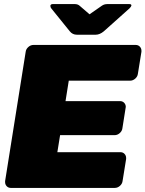

<svg xmlns="http://www.w3.org/2000/svg" viewBox="-20 -920 712 940"><path d="M402.5 -750H356.7Q335 -750 321.7 -766.7L230.8 -879.2Q226.7 -884.2 226.7 -890.8V-892.5Q228.3 -900 238.3 -900H346.7Q360.8 -900 370 -891.7L418.3 -850L478.3 -891.7Q490 -900 505 -900H613.3Q623.3 -900 623.3 -893.3V-892.5Q621.7 -886.7 614.2 -879.2L488.3 -766.7Q468.3 -750 448.3 -750ZM5 -28.3V-33.3L105.8 -666.7Q107.5 -680 118.8 -690Q130 -700 144.2 -700H644.2Q656.7 -700 664.6 -691.7Q672.5 -683.3 672.5 -671.7V-666.7L655 -558.3Q653.3 -545 642.1 -535Q630.8 -525 616.7 -525H316.7L300.8 -425H567.5Q580 -425 587.9 -416.7Q595.8 -408.3 595.8 -396.7Q595.8 -395.8 595.4 -394.2Q595 -392.5 595 -391.7L579.2 -291.7Q577.5 -278.3 566.2 -268.3Q555 -258.3 540.8 -258.3H274.2L260.8 -175H569.2Q581.7 -175 589.6 -166.7Q597.5 -158.3 597.5 -146.7V-141.7L580 -33.3Q578.3 -20 567.1 -10Q555.8 0 541.7 0H33.3Q20.8 0 12.9 -8.3Q5 -16.7 5 -28.3Z"/></svg>

Font: BoonTook Mon
Style: Italic
Weight: 400
Italic angle: -9°
Designer: Sungsit Sawaiwan
Foundry: FontUni
Version: Version 3.0